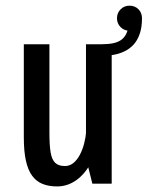

<svg xmlns="http://www.w3.org/2000/svg" viewBox="-20 -660 530 690"><path d="M184.9 10Q155.5 10 133 1Q110.5 -8 95.6 -28.3Q80.6 -48.6 73.1 -82.4Q65.6 -116.1 65.6 -166.1V-501H157.6V-182.3Q157.6 -138.6 161.9 -112.4Q166.3 -86.3 178.4 -74.8Q190.4 -63.3 213.2 -63.3Q230.1 -63.3 243.6 -74.1Q257.1 -85 266.8 -103.3Q276.5 -121.6 282.3 -143.9Q288.1 -166.1 289.8 -188.5L339.3 -185.3Q331.7 -124.4 309.8 -80.7Q287.8 -37 255.6 -13.5Q223.4 10 184.9 10ZM311.9 0 289 -91.5V-501H381.4V0ZM346 -501Q370 -501 388.2 -505Q406.5 -509 418.8 -519.1Q431.1 -529.3 437.2 -546.9Q443.4 -564.5 443.4 -591.2L490.3 -594.4Q490.3 -561.5 482 -538Q473.8 -514.4 459.5 -499.1Q445.2 -483.9 426.6 -475.1Q408 -466.4 387.5 -462.9Q366.9 -459.3 346 -459.3ZM445.2 -549.5Q426.4 -549.5 413.4 -562.5Q400.4 -575.5 400.4 -594.4Q400.4 -613.4 413.4 -626.5Q426.4 -639.6 445.2 -639.6Q465.1 -639.6 477.7 -626.6Q490.3 -613.6 490.3 -594.4Q490.3 -575.5 477.3 -562.5Q464.3 -549.5 445.2 -549.5Z"/></svg>

Font: League Mono Thin Condensed
Style: Regular
Weight: 100
Width: 1
Designer: Tyler Finck
Foundry: The League of Moveable Type / Tyler Finck
Version: Version 2.300;RELEASE